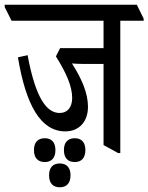

<svg xmlns="http://www.w3.org/2000/svg" viewBox="-56 -643 629 814"><path d="M221 -86C280 -86 317 -128 317 -190C317 -249 290 -310 249 -374C262 -373 277 -372 295 -372H383V-28L445 6H454V-555H553V-564L524 -623H-36V-613L-7 -555H383V-439H199L181 -404C225 -334 250 -277 250 -228C250 -188 230 -164 197 -164C142 -164 95 -226 61 -409L20 -400C54 -196 117 -86 221 -86ZM134 44C163 44 179 26 179 -7C179 -39 163 -57 134 -57C104 -57 88 -39 88 -7C88 26 104 44 134 44ZM261 44C290 44 306 26 306 -7C306 -39 290 -57 261 -57C231 -57 215 -39 215 -7C215 26 231 44 261 44ZM197 151C227 151 243 133 243 100C243 68 227 50 197 50C168 50 152 68 152 100C152 133 168 151 197 151Z"/></svg>

Font: Noto Serif Devanagari ExtraCondensed
Style: Regular
Weight: 400
Width: 2
Designer: Universal Thirst, Indian Type Foundry and the Monotype Design Team
Foundry: Monotype Imaging Inc.
Version: Version 2.004